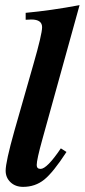

<svg xmlns="http://www.w3.org/2000/svg" viewBox="-20 -719 330 748"><path d="M290 -699 145 -176Q123 -97 123 -76Q123 -61 138 -61Q163 -61 217 -141L239 -127Q187 -47 152 -19Q117 9 70 9Q40 9 21 -9Q2 -27 2 -54Q2 -88 36 -209L110 -468Q144 -586 144 -613Q144 -643 102 -643Q91 -643 80 -642V-669Q178 -678 290 -699Z"/></svg>

Font: STIX MathJax Main
Style: Bold Italic
Weight: 700
Italic angle: -16.33°
Designer: MicroPress Inc., with final additions and corrections provided by Coen Hoffman, Elsevier (retired)
Version: Version 1.1.1